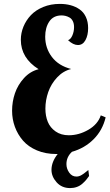

<svg xmlns="http://www.w3.org/2000/svg" viewBox="-20 -772 562 985"><path d="M497.1 -180.2 522 -169.9Q505.9 -103 460 -57.4Q414.1 -11.7 349.1 6.8Q320.8 33.2 320.8 69.8Q320.8 93.3 335 113.5Q349.1 133.8 372.1 133.8Q378.9 133.8 385.5 131.8Q392.1 129.9 399.2 125.5Q406.2 121.1 410.4 118.2Q414.6 115.2 422.6 108.6Q430.7 102.1 433.1 100.1L437 130.9Q428.2 143.1 421.9 150.9Q415.5 158.7 403.1 169.9Q390.6 181.2 374.5 187Q358.4 192.9 339.8 192.9Q296.9 192.9 270.5 163.3Q244.1 133.8 244.1 99.1Q244.1 58.6 275.9 18.1H268.1Q213.4 18.1 169.4 -0.5Q125.5 -19 98.1 -50.5Q70.8 -82 56.4 -121.3Q42 -160.6 42 -204.1Q42 -250 56.6 -293.2Q71.3 -336.4 103 -371.3Q134.8 -406.2 178.2 -417Q86.9 -474.1 86.9 -567.9Q86.9 -602.5 100.3 -635.3Q113.8 -668 138.4 -694.1Q163.1 -720.2 201.7 -736.1Q240.2 -752 287.1 -752Q317.4 -752 342.5 -745.1Q367.7 -738.3 388.2 -724.1Q408.7 -710 420.4 -685.3Q432.1 -660.6 432.1 -627.9Q432.1 -591.3 418.5 -566.2Q404.8 -541 379.9 -541Q355.5 -541 329.1 -565.9Q342.8 -570.3 351.3 -590.3Q359.9 -610.4 359.9 -632.8Q359.9 -650.9 353.5 -663.6Q347.2 -676.3 336.7 -682.1Q326.2 -688 316.2 -690.4Q306.2 -692.9 295.9 -692.9Q253.9 -692.9 232.9 -661.6Q211.9 -630.4 211.9 -584Q211.9 -525.4 246.1 -480Q280.3 -434.6 345.2 -418Q304.2 -408.2 273.2 -375Q242.2 -341.8 227.5 -299.8Q212.9 -257.8 212.9 -214.8Q212.9 -177.2 225.1 -147.2Q237.3 -117.2 265.1 -97.7Q293 -78.1 333 -78.1Q384.8 -78.1 433.3 -106.2Q481.9 -134.3 497.1 -180.2Z"/></svg>

Font: Lobster Two
Style: Bold
Weight: 700
Designer: Pablo Impallari
Foundry: Pablo Impallari. www.impallari.com
Version: Version 1.006